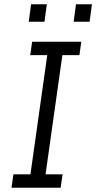

<svg xmlns="http://www.w3.org/2000/svg" viewBox="-20 -882 452 902"><path d="M34 0 43 -63H123L202 -623H122L131 -686H362L353 -623H273L194 -63H274L265 0ZM115 -780 126 -862H200L189 -780ZM326 -780 337 -862H412L401 -780Z"/></svg>

Font: Chivo Medium ExtraLight
Style: Italic
Weight: 250
Italic angle: -8.05°
Version: Version 2.002